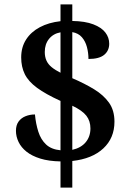

<svg xmlns="http://www.w3.org/2000/svg" viewBox="-20 -780 603 879"><path d="M257 -41Q203 -42 164.5 -54Q126 -66 101.5 -85.5Q77 -105 65 -130Q53 -155 53 -181Q53 -207 65 -223.5Q77 -240 97 -248Q117 -256 140 -256Q144 -213 155.5 -177Q167 -141 191 -118.5Q215 -96 257 -92V-318Q189 -349 149.5 -378Q110 -407 93.5 -440.5Q77 -474 77 -517Q77 -564 99.5 -599Q122 -634 162.5 -655.5Q203 -677 257 -683V-760H311V-684Q370 -683 407.5 -668.5Q445 -654 462.5 -631Q480 -608 480 -580Q480 -548 457 -529Q434 -510 385 -510Q385 -538 378 -564.5Q371 -591 355 -609.5Q339 -628 311 -633V-422Q367 -398 410.5 -371.5Q454 -345 479 -310Q504 -275 504 -223Q504 -148 453 -100.5Q402 -53 311 -43V79H257ZM311 -94Q351 -103 372.5 -129Q394 -155 394 -192Q394 -226 375.5 -250Q357 -274 311 -296ZM257 -632Q224 -626 204.5 -602Q185 -578 185 -542Q185 -520 192.5 -503Q200 -486 216.5 -472.5Q233 -459 257 -447Z"/></svg>

Font: Noto Rashi Hebrew SemiBold
Style: Regular
Weight: 600
Version: Version 1.006